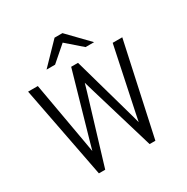

<svg xmlns="http://www.w3.org/2000/svg" viewBox="-202 -1093 1231 1266"><g transform="rotate(-30 413.5 -460.5)"><path d="M530 -765 414 -866 298 -765H233L384 -921H444L595 -765ZM190 0 55 -700H129L214 -219L226 -149Q229 -161 245 -217L383 -700H435L571 -217Q581 -181 586 -161L598 -220L699 -700H772L620 0H576L426 -502Q414 -542 408 -564Q402 -542 390 -502L238 0Z"/></g></svg>

Font: Overpass Light
Style: Regular
Weight: 300
Designer: Delve Withrington, Thomas Jockin
Foundry: Delve Fonts
Version: Version 3.000;DELV;Overpass